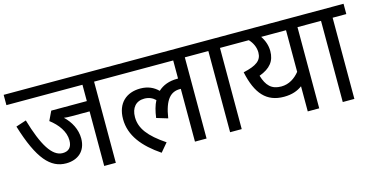

<svg xmlns="http://www.w3.org/2000/svg" viewBox="-67 -935 2446 1261"><g transform="rotate(-15 1155.5 -304.0)"><path d="M596 -552H689V-622H0V-552H517V-441H275L245 -378C299 -337 340 -282 340 -222C340 -174 316 -152 276 -152C205 -152 149 -244 97 -422L27 -399C99 -163 176 -81 281 -81C360 -81 418 -127 418 -214C418 -276 387 -333 343 -374C356 -372 372 -371 395 -371H517V0H596Z M676 -552H1134V-429C1132 -429 1130 -429 1128 -429C1074 -429 1030 -413 997 -382C967 -412 928 -430 877 -430C783 -430 716 -374 716 -265C716 -152 789 -64 904 14L953 -44C843 -118 795 -180 795 -257C795 -320 828 -359 885 -359C916 -359 941 -348 960 -329C944 -299 934 -261 928 -216L1004 -193C1023 -319 1066 -359 1128 -359C1130 -359 1132 -359 1134 -359V0H1213V-552H1306V-622H676Z M1452 -552H1545V-622H1293V-552H1373V0H1452Z M2073 -622H1531V-552H1648C1672 -527 1688 -494 1688 -458C1688 -404 1651 -377 1561 -357C1593 -205 1658 -133 1776 -133C1831 -133 1870 -148 1901 -171V0H1979V-552H2073ZM1656 -308C1732 -336 1766 -379 1766 -447C1766 -484 1754 -520 1732 -552H1901V-269C1871 -232 1830 -203 1776 -203C1710 -203 1677 -238 1656 -308Z M2218 -552H2311V-622H2059V-552H2139V0H2218Z"/></g></svg>

Font: Noto Sans Devanagari SemiCondensed
Style: Regular
Weight: 400
Width: 4
Designer: Jelle Bosma - Monotype Design Team
Foundry: Monotype Imaging Inc.
Version: Version 2.004